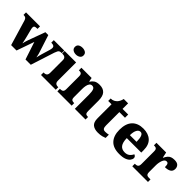

<svg xmlns="http://www.w3.org/2000/svg" viewBox="196 -1910 3055 3055"><g transform="rotate(45 1723.5 -382.0)"><path d="M69 -426Q62 -447 53 -458.5Q44 -470 31.5 -474.5Q19 -479 -1 -479H-5V-536H310V-479H297Q267 -479 252 -470.5Q237 -462 237 -437Q237 -429 239.5 -416Q242 -403 245 -392L274 -279Q280 -255 285.5 -231.5Q291 -208 295.5 -187.5Q300 -167 302 -152H306Q308 -168 312.5 -185Q317 -202 323 -219.5Q329 -237 334 -252L436 -531H501L597 -235Q601 -225 603.5 -213.5Q606 -202 609 -191Q612 -180 613.5 -169.5Q615 -159 617 -151H620Q625 -175 630 -195Q635 -215 642 -240L684 -380Q688 -393 690.5 -407.5Q693 -422 693 -430Q693 -456 676.5 -467.5Q660 -479 627 -479H620V-536H855V-479H842Q823 -479 810 -472.5Q797 -466 787.5 -449.5Q778 -433 767 -401L638 0H519L421 -297L317 0H196Z M868 0V-57H880Q900 -57 915 -63.5Q930 -70 938.5 -86Q947 -102 947 -130V-412Q947 -438 938 -452Q929 -466 914 -472.5Q899 -479 880 -479H864V-536H1122V-128Q1122 -101 1130.5 -85.5Q1139 -70 1154.5 -63.5Q1170 -57 1188 -57H1200V0ZM1030 -622Q989 -622 961 -641.5Q933 -661 933 -698Q933 -738 961 -756Q989 -774 1030 -774Q1069 -774 1098 -756Q1127 -738 1127 -698Q1127 -661 1098 -641.5Q1069 -622 1030 -622Z M1236 0V-57H1240Q1263 -57 1279 -62Q1295 -67 1303.5 -81.5Q1312 -96 1312 -125V-415Q1312 -442 1304 -456Q1296 -470 1281.5 -474.5Q1267 -479 1245 -479H1241V-536H1471L1484 -469H1489Q1510 -505 1544 -527.5Q1578 -550 1641 -550Q1720 -550 1762 -504.5Q1804 -459 1804 -358V-128Q1804 -98 1810 -82.5Q1816 -67 1830 -62Q1844 -57 1866 -57H1870V0H1629V-322Q1629 -387 1615.5 -422Q1602 -457 1564 -457Q1535 -457 1518.5 -435.5Q1502 -414 1495 -379.5Q1488 -345 1488 -305V-122Q1488 -95 1495 -81Q1502 -67 1517 -62Q1532 -57 1554 -57H1558V0Z M2154 10Q2078 10 2034.5 -25.5Q1991 -61 1991 -149V-464H1916V-519Q1955 -519 1981.5 -534Q2008 -549 2023 -565Q2037 -580 2049.5 -604Q2062 -628 2069 -661H2167V-536H2294V-464H2167V-165Q2167 -123 2180 -103Q2193 -83 2229 -83Q2248 -83 2267.5 -85.5Q2287 -88 2303 -92V-19Q2286 -11 2247.5 -0.5Q2209 10 2154 10Z M2636 10Q2500 10 2433 -62.5Q2366 -135 2366 -266Q2366 -406 2433.5 -478Q2501 -550 2624 -550Q2738 -550 2803.5 -489Q2869 -428 2869 -309V-255H2543Q2545 -158 2579 -114Q2613 -70 2679 -70Q2730 -70 2761.5 -95Q2793 -120 2810 -158Q2826 -153 2837.5 -141Q2849 -129 2849 -110Q2849 -82 2827.5 -54Q2806 -26 2759.5 -8Q2713 10 2636 10ZM2695 -323Q2695 -398 2679 -439.5Q2663 -481 2628 -481Q2591 -481 2568.5 -440.5Q2546 -400 2545 -323Z M2922 0V-57H2927Q2950 -57 2966 -62Q2982 -67 2991 -82.5Q3000 -98 3000 -129V-411Q3000 -441 2992.5 -455.5Q2985 -470 2970 -474.5Q2955 -479 2933 -479H2930V-536H3148L3168 -442H3173Q3190 -479 3210.5 -503Q3231 -527 3259 -537.5Q3287 -548 3327 -548Q3386 -548 3411.5 -521.5Q3437 -495 3437 -454Q3437 -403 3399.5 -380Q3362 -357 3299 -357Q3299 -385 3295.5 -403.5Q3292 -422 3282.5 -432Q3273 -442 3254 -442Q3234 -442 3219.5 -427.5Q3205 -413 3195.5 -388Q3186 -363 3181 -334Q3176 -305 3176 -276V-124Q3176 -95 3184 -80.5Q3192 -66 3207 -61.5Q3222 -57 3241 -57H3275V0Z"/></g></svg>

Font: Noto Serif Hebrew ExtraBold
Style: Regular
Weight: 800
Version: Version 2.003